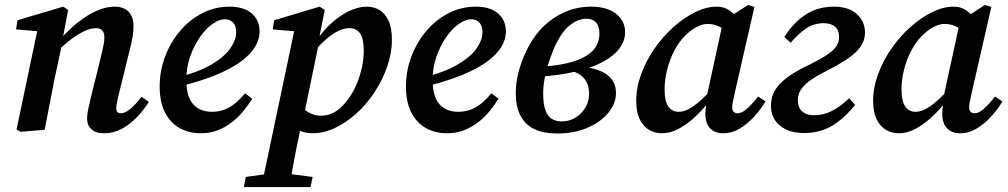

<svg xmlns="http://www.w3.org/2000/svg" viewBox="-20 -526 4086 778"><path d="M63 8 47 -1 135 -420 170 -396 45 -407 51 -444 236 -499 256 -486 232 -358V-350L203 -216Q192 -163 182 -109Q172 -55 161 0ZM401 14Q368 14 350.5 -2Q333 -18 333 -45Q333 -65 338 -86Q343 -107 349 -134L388 -292Q394 -317 398.5 -338Q403 -359 403 -373Q403 -394 394 -403Q385 -412 369 -412Q351 -412 328 -402.5Q305 -393 277.5 -373.5Q250 -354 217 -323L214 -367H224Q259 -406 296 -435.5Q333 -465 371 -482Q409 -499 445 -499Q481 -499 501 -478.5Q521 -458 521 -419Q521 -396 516.5 -372.5Q512 -349 506 -325L461 -143Q457 -124 454 -110.5Q451 -97 451 -88Q451 -78 455.5 -72.5Q460 -67 469 -67Q486 -67 507 -83.5Q528 -100 553 -134L583 -113Q564 -82 536 -52.5Q508 -23 474.5 -4.5Q441 14 401 14Z M794 14Q745 14 707 -7.5Q669 -29 648 -71.5Q627 -114 627 -175Q627 -239 649 -297Q671 -355 709.5 -400.5Q748 -446 799.5 -472.5Q851 -499 910 -499Q968 -499 1000 -471.5Q1032 -444 1032 -398Q1032 -367 1013.5 -336Q995 -305 954.5 -275.5Q914 -246 849.5 -220Q785 -194 692 -172L690 -210Q784 -233 837.5 -265Q891 -297 914 -331Q937 -365 937 -395Q937 -421 924.5 -434.5Q912 -448 891 -448Q868 -448 840.5 -428.5Q813 -409 789 -374Q765 -339 750 -295Q735 -251 735 -203Q735 -135 762.5 -104Q790 -73 838 -73Q869 -73 893.5 -83.5Q918 -94 938 -111.5Q958 -129 973 -148L1002 -126Q986 -100 965 -74.5Q944 -49 917.5 -29Q891 -9 860.5 2.5Q830 14 794 14Z M968 232 976 191 1090 175H1124L1247 191L1238 232ZM1039 232 1176 -419 1209 -396 1085 -407 1091 -444 1275 -499 1296 -486 1270 -355 1272 -351 1207 -37 1201 -22Q1190 32 1181 76Q1172 120 1165.5 157.5Q1159 195 1153 232ZM1247 14Q1216 14 1192 2.5Q1168 -9 1145 -33L1183 -113Q1205 -85 1229.5 -71Q1254 -57 1280 -57Q1302 -57 1322 -65Q1342 -73 1360 -89.5Q1378 -106 1394 -129Q1412 -154 1425.5 -186Q1439 -218 1446.5 -253Q1454 -288 1454 -321Q1454 -369 1439 -390.5Q1424 -412 1395 -412Q1375 -412 1351.5 -401Q1328 -390 1302 -367.5Q1276 -345 1248 -312L1237 -337H1247Q1275 -386 1312.5 -422.5Q1350 -459 1390 -479Q1430 -499 1466 -499Q1495 -499 1517.5 -485.5Q1540 -472 1554 -443Q1568 -414 1568 -365Q1568 -310 1549 -256Q1530 -202 1498 -153Q1466 -104 1424.5 -66.5Q1383 -29 1337.5 -7.5Q1292 14 1247 14Z M1792 14Q1743 14 1705 -7.5Q1667 -29 1646 -71.5Q1625 -114 1625 -175Q1625 -239 1647 -297Q1669 -355 1707.5 -400.5Q1746 -446 1797.5 -472.5Q1849 -499 1908 -499Q1966 -499 1998 -471.5Q2030 -444 2030 -398Q2030 -367 2011.5 -336Q1993 -305 1952.5 -275.5Q1912 -246 1847.5 -220Q1783 -194 1690 -172L1688 -210Q1782 -233 1835.5 -265Q1889 -297 1912 -331Q1935 -365 1935 -395Q1935 -421 1922.5 -434.5Q1910 -448 1889 -448Q1866 -448 1838.5 -428.5Q1811 -409 1787 -374Q1763 -339 1748 -295Q1733 -251 1733 -203Q1733 -135 1760.5 -104Q1788 -73 1836 -73Q1867 -73 1891.5 -83.5Q1916 -94 1936 -111.5Q1956 -129 1971 -148L2000 -126Q1984 -100 1963 -74.5Q1942 -49 1915.5 -29Q1889 -9 1858.5 2.5Q1828 14 1792 14Z M2237 15Q2184 15 2147 -2Q2110 -19 2090 -55.5Q2070 -92 2070 -150Q2070 -193 2081.5 -235.5Q2093 -278 2111.5 -317Q2130 -356 2153 -386Q2193 -438 2250.5 -468.5Q2308 -499 2375 -499Q2441 -499 2477 -469.5Q2513 -440 2513 -396Q2513 -360 2489.5 -329Q2466 -298 2420.5 -274Q2375 -250 2308.5 -235Q2242 -220 2154 -214V-255Q2228 -258 2276.5 -269.5Q2325 -281 2354.5 -299Q2384 -317 2396.5 -340Q2409 -363 2409 -389Q2409 -420 2395 -435Q2381 -450 2357 -450Q2326 -450 2296.5 -429.5Q2267 -409 2245 -370Q2233 -350 2222 -323Q2211 -296 2201.5 -266.5Q2192 -237 2186.5 -206.5Q2181 -176 2181 -147Q2181 -104 2190 -79.5Q2199 -55 2216 -44.5Q2233 -34 2256 -34Q2287 -34 2312 -49.5Q2337 -65 2352 -90Q2367 -115 2367 -146Q2367 -172 2358 -191Q2349 -210 2331.5 -222.5Q2314 -235 2288 -240L2314 -268L2313 -256Q2368 -255 2404 -242Q2440 -229 2458 -205.5Q2476 -182 2476 -149Q2476 -107 2445.5 -69.5Q2415 -32 2361 -8.5Q2307 15 2237 15Z M2662 14Q2635 14 2611.5 1Q2588 -12 2573 -41Q2558 -70 2558 -117Q2558 -171 2578 -225.5Q2598 -280 2632 -329Q2666 -378 2708.5 -416Q2751 -454 2796.5 -476.5Q2842 -499 2884 -499Q2907 -499 2924 -490.5Q2941 -482 2956 -467Q2971 -452 2985 -432L2936 -391Q2916 -408 2894 -418.5Q2872 -429 2848 -429Q2833 -429 2817 -423Q2801 -417 2784.5 -405.5Q2768 -394 2752 -377Q2729 -353 2711 -318Q2693 -283 2683 -242.5Q2673 -202 2673 -164Q2673 -116 2688 -94.5Q2703 -73 2730 -73Q2749 -73 2769.5 -83.5Q2790 -94 2816.5 -117Q2843 -140 2875 -177L2882 -141H2873Q2842 -97 2806.5 -62Q2771 -27 2734.5 -6.5Q2698 14 2662 14ZM2910 14Q2878 14 2858.5 -5Q2839 -24 2838 -63Q2838 -73 2839 -82Q2840 -91 2841.5 -100Q2843 -109 2845 -119L2841 -122L2911 -444L2922 -448L3011 -506L3037 -498L2956 -144Q2952 -126 2949.5 -112.5Q2947 -99 2947 -90Q2947 -79 2953 -73Q2959 -67 2969 -67Q2986 -67 3006.5 -85Q3027 -103 3052 -135L3082 -115Q3063 -83 3036 -53.5Q3009 -24 2977.5 -5Q2946 14 2910 14Z M3237 13Q3177 13 3140.5 -17Q3104 -47 3104 -97Q3104 -122 3112.5 -144Q3121 -166 3140 -186Q3159 -206 3190 -226Q3221 -246 3266 -267Q3308 -288 3333 -305Q3358 -322 3369 -339Q3380 -356 3380 -376Q3380 -404 3363.5 -418Q3347 -432 3318 -432Q3278 -432 3247 -411Q3216 -390 3184 -353L3158 -376Q3180 -411 3208.5 -438.5Q3237 -466 3274 -482.5Q3311 -499 3359 -499Q3419 -499 3452 -469Q3485 -439 3485 -394Q3485 -372 3475.5 -352Q3466 -332 3446.5 -313.5Q3427 -295 3397 -276.5Q3367 -258 3326 -237Q3284 -216 3259.5 -197.5Q3235 -179 3224 -160.5Q3213 -142 3213 -121Q3213 -89 3231 -74Q3249 -59 3278 -59Q3316 -59 3350 -76Q3384 -93 3421 -128L3445 -101Q3403 -48 3353.5 -17.5Q3304 13 3237 13Z M3622 14Q3595 14 3571.5 1Q3548 -12 3533 -41Q3518 -70 3518 -117Q3518 -171 3538 -225.5Q3558 -280 3592 -329Q3626 -378 3668.5 -416Q3711 -454 3756.5 -476.5Q3802 -499 3844 -499Q3867 -499 3884 -490.5Q3901 -482 3916 -467Q3931 -452 3945 -432L3896 -391Q3876 -408 3854 -418.5Q3832 -429 3808 -429Q3793 -429 3777 -423Q3761 -417 3744.5 -405.5Q3728 -394 3712 -377Q3689 -353 3671 -318Q3653 -283 3643 -242.5Q3633 -202 3633 -164Q3633 -116 3648 -94.5Q3663 -73 3690 -73Q3709 -73 3729.5 -83.5Q3750 -94 3776.5 -117Q3803 -140 3835 -177L3842 -141H3833Q3802 -97 3766.5 -62Q3731 -27 3694.5 -6.5Q3658 14 3622 14ZM3870 14Q3838 14 3818.5 -5Q3799 -24 3798 -63Q3798 -73 3799 -82Q3800 -91 3801.5 -100Q3803 -109 3805 -119L3801 -122L3871 -444L3882 -448L3971 -506L3997 -498L3916 -144Q3912 -126 3909.5 -112.5Q3907 -99 3907 -90Q3907 -79 3913 -73Q3919 -67 3929 -67Q3946 -67 3966.5 -85Q3987 -103 4012 -135L4042 -115Q4023 -83 3996 -53.5Q3969 -24 3937.5 -5Q3906 14 3870 14Z"/></svg>

Font: Source Serif 4 18pt SemiBold
Style: Italic
Weight: 600
Italic angle: -12°
Designer: Frank Grießhammer
Foundry: Adobe Systems Incorporated
Version: Version 4.004;hotconv 1.0.116;makeotfexe 2.5.65601